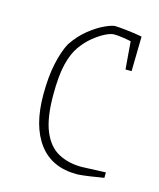

<svg xmlns="http://www.w3.org/2000/svg" viewBox="-79 -508 479 577"><g transform="rotate(15 161.0 -220.0)"><path d="M213 10Q135 10 94.5 -44Q54 -98 54 -195Q54 -251 63 -292.5Q72 -334 86 -360Q106 -390 131 -410Q156 -430 178 -440Q200 -450 209 -450Q219 -450 246 -447Q273 -444 294 -440L292 -332H273L266 -418Q252 -421 237.5 -423Q223 -425 213 -425Q202 -425 184.5 -416Q167 -407 149 -392Q132 -378 116.5 -356.5Q101 -335 92 -299Q83 -263 83 -202Q83 -131 100 -90Q117 -49 148.5 -32Q180 -15 221 -15L296 -18V-1Q288 0 270.5 3Q253 6 236 8Q219 10 213 10Z"/></g></svg>

Font: Grenze Gotisch Thin
Style: Regular
Weight: 100
Designer: Renata Polastri
Foundry: Omnibus-Type
Version: Version 1.001